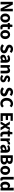

<svg xmlns="http://www.w3.org/2000/svg" viewBox="5370 -6208 852 11631"><g transform="rotate(90 5795.5 -392.0)"><path d="M89 0V-743H255L455 -367L529 -204H534Q527 -263 519.5 -334.5Q512 -406 512 -472V-743H667V0H501L302 -378L228 -538H223Q228 -478 236 -408Q244 -338 244 -272V0Z M1073 14Q1002 14 939 -21Q876 -56 837.5 -122.5Q799 -189 799 -282Q799 -376 837.5 -442Q876 -508 939 -543Q1002 -578 1073 -578Q1126 -578 1175.5 -558.5Q1225 -539 1263 -500.5Q1301 -462 1323.5 -407.5Q1346 -353 1346 -282Q1346 -189 1307.5 -122.5Q1269 -56 1206.5 -21Q1144 14 1073 14ZM1073 -118Q1109 -118 1133 -138Q1157 -158 1168.5 -195.5Q1180 -233 1180 -282Q1180 -332 1168.5 -369Q1157 -406 1133 -426Q1109 -446 1073 -446Q1038 -446 1014 -426Q990 -406 977.5 -369Q965 -332 965 -282Q965 -233 977.5 -195.5Q990 -158 1014 -138Q1038 -118 1073 -118Z M1642 14Q1573 14 1530.5 -13.5Q1488 -41 1468.5 -90Q1449 -139 1449 -203V-437H1372V-558L1459 -564L1477 -716H1612V-564H1748V-437H1612V-204Q1612 -157 1632 -135Q1652 -113 1686 -113Q1700 -113 1714.5 -117Q1729 -121 1740 -125L1766 -7Q1744 0 1713.5 7Q1683 14 1642 14Z M2074 14Q2003 14 1940 -21Q1877 -56 1838.5 -122.5Q1800 -189 1800 -282Q1800 -376 1838.5 -442Q1877 -508 1940 -543Q2003 -578 2074 -578Q2127 -578 2176.5 -558.5Q2226 -539 2264 -500.5Q2302 -462 2324.5 -407.5Q2347 -353 2347 -282Q2347 -189 2308.5 -122.5Q2270 -56 2207.5 -21Q2145 14 2074 14ZM2074 -118Q2110 -118 2134 -138Q2158 -158 2169.5 -195.5Q2181 -233 2181 -282Q2181 -332 2169.5 -369Q2158 -406 2134 -426Q2110 -446 2074 -446Q2039 -446 2015 -426Q1991 -406 1978.5 -369Q1966 -332 1966 -282Q1966 -233 1978.5 -195.5Q1991 -158 2015 -138Q2039 -118 2074 -118Z M2932 14Q2858 14 2786 -13.5Q2714 -41 2658 -93L2751 -206Q2790 -170 2839.5 -148.5Q2889 -127 2935 -127Q2989 -127 3015.5 -147.5Q3042 -168 3042 -202Q3042 -227 3028.5 -242Q3015 -257 2991 -269Q2967 -281 2934 -294L2837 -335Q2799 -351 2764.5 -377.5Q2730 -404 2708.5 -443.5Q2687 -483 2687 -536Q2687 -598 2720.5 -648Q2754 -698 2813.5 -727Q2873 -756 2950 -756Q3015 -756 3077.5 -731.5Q3140 -707 3187 -659L3105 -557Q3069 -585 3032 -600.5Q2995 -616 2950 -616Q2905 -616 2879 -597.5Q2853 -579 2853 -547Q2853 -523 2868 -507.5Q2883 -492 2908.5 -480.5Q2934 -469 2967 -456L3062 -417Q3107 -399 3140 -371.5Q3173 -344 3191 -306Q3209 -268 3209 -215Q3209 -153 3176.5 -101Q3144 -49 3081.5 -17.5Q3019 14 2932 14Z M3464 14Q3413 14 3375.5 -8.5Q3338 -31 3317.5 -69.5Q3297 -108 3297 -156Q3297 -246 3373 -295.5Q3449 -345 3616 -364Q3615 -389 3605.5 -408Q3596 -427 3576.5 -437.5Q3557 -448 3526 -448Q3489 -448 3452 -434Q3415 -420 3374 -397L3317 -504Q3353 -526 3391 -542.5Q3429 -559 3470.5 -568.5Q3512 -578 3556 -578Q3629 -578 3678 -550Q3727 -522 3753 -466Q3779 -410 3779 -325V0H3646L3635 -58H3630Q3595 -27 3553.5 -6.5Q3512 14 3464 14ZM3519 -113Q3548 -113 3571 -126Q3594 -139 3616 -162V-264Q3555 -257 3518.5 -243Q3482 -229 3467 -210Q3452 -191 3452 -168Q3452 -139 3470.5 -126Q3489 -113 3519 -113Z M3922 0V-564H4054L4066 -492H4069Q4105 -528 4149 -553Q4193 -578 4251 -578Q4343 -578 4384.5 -517.5Q4426 -457 4426 -351V0H4264V-330Q4264 -393 4246.5 -416Q4229 -439 4191 -439Q4159 -439 4136 -424.5Q4113 -410 4084 -383V0Z M4736 14Q4680 14 4621.5 -8Q4563 -30 4520 -65L4592 -167Q4631 -138 4667 -122Q4703 -106 4739 -106Q4778 -106 4796 -120.5Q4814 -135 4814 -159Q4814 -178 4797.5 -191Q4781 -204 4754.5 -215Q4728 -226 4699 -237Q4664 -251 4630 -271.5Q4596 -292 4573.5 -324Q4551 -356 4551 -403Q4551 -455 4577.5 -494.5Q4604 -534 4652.5 -556Q4701 -578 4765 -578Q4829 -578 4878 -556.5Q4927 -535 4962 -507L4889 -410Q4859 -432 4829.5 -445Q4800 -458 4770 -458Q4736 -458 4719.5 -445Q4703 -432 4703 -410Q4703 -392 4718 -380Q4733 -368 4758 -358.5Q4783 -349 4813 -338Q4840 -327 4867 -314Q4894 -301 4916.5 -281Q4939 -261 4952 -234Q4965 -207 4965 -168Q4965 -117 4939 -75.5Q4913 -34 4862 -10Q4811 14 4736 14Z M5540 14Q5466 14 5394 -13.5Q5322 -41 5266 -93L5359 -206Q5398 -170 5447.5 -148.5Q5497 -127 5543 -127Q5597 -127 5623.5 -147.5Q5650 -168 5650 -202Q5650 -227 5636.5 -242Q5623 -257 5599 -269Q5575 -281 5542 -294L5445 -335Q5407 -351 5372.5 -377.5Q5338 -404 5316.5 -443.5Q5295 -483 5295 -536Q5295 -598 5328.5 -648Q5362 -698 5421.5 -727Q5481 -756 5558 -756Q5623 -756 5685.5 -731.5Q5748 -707 5795 -659L5713 -557Q5677 -585 5640 -600.5Q5603 -616 5558 -616Q5513 -616 5487 -597.5Q5461 -579 5461 -547Q5461 -523 5476 -507.5Q5491 -492 5516.5 -480.5Q5542 -469 5575 -456L5670 -417Q5715 -399 5748 -371.5Q5781 -344 5799 -306Q5817 -268 5817 -215Q5817 -153 5784.5 -101Q5752 -49 5689.5 -17.5Q5627 14 5540 14Z M6253 14Q6182 14 6120 -10.5Q6058 -35 6010.5 -83.5Q5963 -132 5936 -203.5Q5909 -275 5909 -368Q5909 -460 5937 -532Q5965 -604 6013.5 -654Q6062 -704 6125 -730Q6188 -756 6259 -756Q6331 -756 6387 -727Q6443 -698 6480 -660L6395 -556Q6367 -583 6335 -599.5Q6303 -616 6261 -616Q6210 -616 6167.5 -587Q6125 -558 6100.5 -503.5Q6076 -449 6076 -373Q6076 -296 6099 -240.5Q6122 -185 6163 -156Q6204 -127 6259 -127Q6305 -127 6342 -147.5Q6379 -168 6406 -198L6492 -95Q6446 -41 6385.5 -13.5Q6325 14 6253 14Z M6835 0V-743H7298V-607H6998V-452H7252V-315H6998V-137H7309V0Z M7329 0 7504 -294 7340 -564H7514L7566 -472Q7577 -447 7589 -423Q7601 -399 7614 -375H7619Q7627 -399 7637.5 -423Q7648 -447 7658 -472L7698 -564H7866L7702 -276L7877 0H7703L7646 -97Q7632 -121 7619.5 -146Q7607 -171 7592 -194H7587Q7577 -171 7566 -146.5Q7555 -122 7543 -97L7498 0Z M8145 14Q8076 14 8033.5 -13.5Q7991 -41 7971.5 -90Q7952 -139 7952 -203V-437H7875V-558L7962 -564L7980 -716H8115V-564H8251V-437H8115V-204Q8115 -157 8135 -135Q8155 -113 8189 -113Q8203 -113 8217.5 -117Q8232 -121 8243 -125L8269 -7Q8247 0 8216.5 7Q8186 14 8145 14Z M8364 0V-564H8496L8508 -465H8511Q8542 -521 8585 -549.5Q8628 -578 8672 -578Q8696 -578 8711.5 -575Q8727 -572 8739 -566L8712 -427Q8696 -431 8682.5 -433.5Q8669 -436 8651 -436Q8619 -436 8584 -412Q8549 -388 8526 -329V0Z M8916 14Q8865 14 8827.5 -8.5Q8790 -31 8769.5 -69.5Q8749 -108 8749 -156Q8749 -246 8825 -295.5Q8901 -345 9068 -364Q9067 -389 9057.5 -408Q9048 -427 9028.5 -437.5Q9009 -448 8978 -448Q8941 -448 8904 -434Q8867 -420 8826 -397L8769 -504Q8805 -526 8843 -542.5Q8881 -559 8922.5 -568.5Q8964 -578 9008 -578Q9081 -578 9130 -550Q9179 -522 9205 -466Q9231 -410 9231 -325V0H9098L9087 -58H9082Q9047 -27 9005.5 -6.5Q8964 14 8916 14ZM8971 -113Q9000 -113 9023 -126Q9046 -139 9068 -162V-264Q9007 -257 8970.5 -243Q8934 -229 8919 -210Q8904 -191 8904 -168Q8904 -139 8922.5 -126Q8941 -113 8971 -113Z M9387 0V-743H9639Q9716 -743 9777.5 -726Q9839 -709 9875 -669.5Q9911 -630 9911 -559Q9911 -525 9899 -492.5Q9887 -460 9865 -435Q9843 -410 9813 -398V-394Q9870 -380 9909 -336.5Q9948 -293 9948 -219Q9948 -144 9909.5 -95.5Q9871 -47 9805.5 -23.5Q9740 0 9659 0ZM9550 -444H9630Q9694 -444 9723 -468.5Q9752 -493 9752 -535Q9752 -579 9722 -598Q9692 -617 9631 -617H9550ZM9550 -126H9646Q9716 -126 9752.5 -151.5Q9789 -177 9789 -229Q9789 -280 9753 -302Q9717 -324 9646 -324H9550Z M10302 14Q10231 14 10168 -21Q10105 -56 10066.5 -122.5Q10028 -189 10028 -282Q10028 -376 10066.5 -442Q10105 -508 10168 -543Q10231 -578 10302 -578Q10355 -578 10404.5 -558.5Q10454 -539 10492 -500.5Q10530 -462 10552.5 -407.5Q10575 -353 10575 -282Q10575 -189 10536.5 -122.5Q10498 -56 10435.5 -21Q10373 14 10302 14ZM10302 -118Q10338 -118 10362 -138Q10386 -158 10397.5 -195.5Q10409 -233 10409 -282Q10409 -332 10397.5 -369Q10386 -406 10362 -426Q10338 -446 10302 -446Q10267 -446 10243 -426Q10219 -406 10206.5 -369Q10194 -332 10194 -282Q10194 -233 10206.5 -195.5Q10219 -158 10243 -138Q10267 -118 10302 -118Z M10843 14Q10787 14 10754 -9Q10721 -32 10707 -74Q10693 -116 10693 -171V-798H10855V-165Q10855 -138 10865 -128Q10875 -118 10885 -118Q10890 -118 10894 -118.5Q10898 -119 10905 -120L10924 0Q10911 6 10891 10Q10871 14 10843 14Z M11216 14Q11146 14 11093.5 -21.5Q11041 -57 11013 -123.5Q10985 -190 10985 -282Q10985 -375 11018.5 -441Q11052 -507 11106 -542.5Q11160 -578 11220 -578Q11267 -578 11298.5 -562Q11330 -546 11360 -519L11354 -605V-798H11516V0H11384L11372 -57H11368Q11338 -26 11298.5 -6Q11259 14 11216 14ZM11258 -120Q11286 -120 11309 -131.5Q11332 -143 11354 -172V-407Q11331 -429 11306.5 -437.5Q11282 -446 11257 -446Q11230 -446 11206 -428Q11182 -410 11167 -374.5Q11152 -339 11152 -284Q11152 -228 11164.5 -191.5Q11177 -155 11201 -137.5Q11225 -120 11258 -120Z"/></g></svg>

Font: Noto Sans SC ExtraBold
Style: Regular
Weight: 800
Designer: Ryoko NISHIZUKA 西塚涼子 (kana, bopomofo & ideographs); Paul D. Hunt (Latin, Greek & Cyrillic); Sandoll Communications 산돌커뮤니
Foundry: Adobe
Version: Version 2.004-H2;hotconv 1.0.118;makeotfexe 2.5.65603